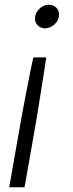

<svg xmlns="http://www.w3.org/2000/svg" viewBox="-20 -583 310 813"><path d="M230 -521Q230 -498 211.5 -480.5Q193 -463 170 -463Q153 -463 140.5 -475Q128 -487 128 -504Q128 -527 146 -545Q164 -563 187 -563Q206 -563 218 -551Q230 -539 230 -521ZM176 -340 163 -256Q139 -103 135 -80L84 210H19L70 -80Q87 -173 110 -288Q119 -328 121 -340Z"/></svg>

Font: Open Sauce Sans Light Italic
Style: Regular
Weight: 300
Italic angle: -10°
Designer: Alfredo Marco Pradil
Foundry: Creative Sauce Fz LLC
Version: Version 1.477